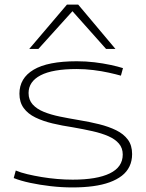

<svg xmlns="http://www.w3.org/2000/svg" viewBox="-20 -810 640 840"><path d="M40 -31 49 -64Q70 -55 99.5 -48Q129 -41 162 -35.5Q195 -30 230 -27Q265 -24 298 -24Q404 -24 460.5 -51.5Q517 -79 517 -134Q517 -162 500.5 -181.5Q484 -201 454.5 -214Q425 -227 385 -236Q345 -245 299 -253Q252 -260 210 -270Q168 -280 135 -296Q102 -312 83.5 -337.5Q65 -363 65 -400Q65 -468 127 -505Q189 -542 316 -542Q356 -542 393.5 -537.5Q431 -533 463.5 -526Q496 -519 518 -512L509 -479Q488 -485 456.5 -492Q425 -499 388.5 -503.5Q352 -508 316 -508Q210 -508 157.5 -480.5Q105 -453 105 -403Q105 -373 123 -353Q141 -333 172 -320.5Q203 -308 242 -300Q281 -292 323 -285Q372 -277 414 -266.5Q456 -256 488.5 -240Q521 -224 539.5 -199Q558 -174 558 -136Q558 -106 546.5 -82Q535 -58 513 -41Q491 -24 459.5 -12.5Q428 -1 387 4.5Q346 10 297 10Q250 10 202 4.5Q154 -1 112 -10Q70 -19 40 -31ZM108 -596 273 -790H322L485 -596H444L297 -761L148 -596Z"/></svg>

Font: Georama Expanded ExtraLight
Style: Regular
Weight: 250
Width: 7
Designer: Jean-Baptiste Levee
Foundry: Production Type
Version: Version 1.001